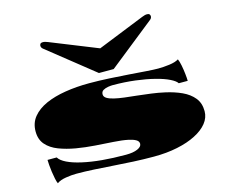

<svg xmlns="http://www.w3.org/2000/svg" viewBox="-119 -1024 1431 1216"><g transform="rotate(-15 596.5 -416.0)"><path d="M116.2 27.3Q110.8 15.6 106.2 -6.1Q101.6 -27.8 98.1 -52.5Q94.7 -77.1 93 -98.9Q91.3 -120.6 91.3 -132.3H151.4Q164.6 -110.4 201.7 -92.3Q238.8 -74.2 294.9 -61.5Q410.2 -35.2 580.6 -35.2Q628.4 -35.2 656.7 -47.9Q684.6 -60.5 684.6 -79.6Q684.6 -96.2 667.2 -106.2Q649.9 -116.2 620.1 -122.6Q580.6 -130.9 524.9 -134.3Q469.2 -137.7 406.5 -142.1Q343.8 -146.5 283.2 -156.7Q223.6 -167 173.8 -186Q124 -205.1 94.5 -238.8Q64.9 -272.5 64.9 -325.7Q64.9 -380.9 96.9 -420.2Q128.9 -459.5 185.5 -484.9Q240.7 -509.3 314 -521.2Q387.2 -533.2 471.7 -533.2Q537.1 -533.2 603.3 -529.5Q669.4 -525.9 730 -521.5Q791 -517.1 840.6 -513.4Q890.1 -509.8 918.5 -509.8Q952.1 -509.8 991.9 -514.9Q1031.7 -520 1053.7 -533.7Q1061 -518.1 1066.7 -489.3Q1072.3 -460.4 1075.4 -431.6Q1078.6 -402.8 1078.6 -386.2H1020Q1010.3 -402.3 974.9 -419.9Q939.5 -437.5 884.8 -451.2Q830.1 -465.3 760 -474.1Q689.9 -482.9 611.3 -482.9Q600.6 -482.9 582.5 -480.2Q564.5 -477.5 550 -469.2Q535.6 -460.9 535.6 -442.9Q535.6 -426.8 552.2 -416.5Q568.8 -406.2 597.7 -399.4Q626.5 -392.6 664.6 -387.9Q702.6 -383.3 745.6 -378.9Q788.6 -374 834 -368.2Q879.4 -362.3 922.4 -352.5Q980.5 -339.8 1028.1 -317.9Q1075.7 -295.9 1104 -261Q1132.3 -226.1 1132.3 -173.3Q1132.3 -130.9 1103.8 -95.2Q1075.2 -59.6 1023.9 -33.7Q972.7 -7.3 902.3 7.3Q832 22 748.5 22Q680.2 22 613.5 18.6Q546.9 15.1 483.4 10.7Q419.9 6.3 359.9 2.9Q299.8 -0.5 245.1 -0.5Q212.9 -0.5 175.3 5.6Q137.7 11.7 116.2 27.3ZM548.3 -579.6 245.6 -820.8Q234.4 -829.6 234.4 -842.3Q234.4 -849.1 238.8 -854.7Q243.2 -860.4 254.9 -860.4Q263.2 -860.4 270.8 -858.2Q278.3 -856 288.6 -852.1L596.7 -728.5L904.8 -852.1Q915 -856 922.6 -858.2Q930.2 -860.4 938.5 -860.4Q950.2 -860.4 954.6 -854.7Q959 -849.1 959 -842.3Q959 -829.6 947.8 -820.8L645 -579.6Z"/></g></svg>

Font: Asset
Style: Regular
Weight: 400
Version: Version 1.003; ttfautohint (v1.8.4.7-5d5b)